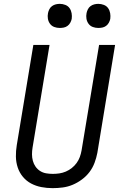

<svg xmlns="http://www.w3.org/2000/svg" viewBox="-20 -968 640 996"><path d="M253 8Q223 8 194.5 2.5Q166 -3 141.5 -16Q117 -29 99 -50.5Q81 -72 72 -99Q63 -126 62.5 -155.5Q62 -185 67 -215L153 -735H237L149 -203Q146 -185 146 -167.5Q146 -150 150.5 -133.5Q155 -117 164.5 -103.5Q174 -90 188 -81Q202 -72 219 -69Q236 -66 254 -66Q271 -66 288 -68.5Q305 -71 321.5 -78Q338 -85 352.5 -96.5Q367 -108 377.5 -122.5Q388 -137 394 -153.5Q400 -170 403 -187L494 -735H577L485 -175Q480 -149 470.5 -123.5Q461 -98 444.5 -76Q428 -54 405 -37Q382 -20 357 -9.5Q332 1 305.5 4.5Q279 8 253 8ZM490 -823Q475 -823 461.5 -828Q448 -833 439.5 -844.5Q431 -856 428.5 -870.5Q426 -885 429 -900Q431 -910 436 -920Q441 -930 450 -936.5Q459 -943 469.5 -945.5Q480 -948 490 -948Q505 -948 519 -942.5Q533 -937 541 -925.5Q549 -914 551.5 -899.5Q554 -885 552 -870Q550 -860 544.5 -850Q539 -840 530 -833.5Q521 -827 510.5 -825Q500 -823 490 -823ZM290 -823Q275 -823 261.5 -828Q248 -833 239.5 -844.5Q231 -856 228.5 -870.5Q226 -885 229 -900Q231 -910 236 -920Q241 -930 250 -936.5Q259 -943 269.5 -945.5Q280 -948 290 -948Q305 -948 319 -942.5Q333 -937 341 -925.5Q349 -914 351.5 -899.5Q354 -885 352 -870Q350 -860 344.5 -850Q339 -840 330 -833.5Q321 -827 310.5 -825Q300 -823 290 -823Z"/></svg>

Font: Iosevka Curly Extended
Style: Italic
Weight: 400
Width: 7
Italic angle: -9°
Monospace: yes
Designer: Belleve Invis
Foundry: Belleve Invis
Version: Version 11.1.0; ttfautohint (v1.8.3)